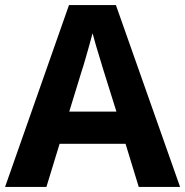

<svg xmlns="http://www.w3.org/2000/svg" viewBox="-20 -737 730 757"><path d="M527 0 475 -170H215L163 0H0L252 -717H437L690 0ZM387 -463Q382 -480 374 -506Q366 -532 358 -559Q350 -586 345 -606Q340 -586 331.5 -556.5Q323 -527 315.5 -500.5Q308 -474 304 -463L253 -297H439Z"/></svg>

Font: Noto Sans Kannada
Style: Regular
Weight: 400
Designer: Jelle Bosma - Monotype Design Team
Foundry: Monotype Imaging Inc.
Version: Version 2.003